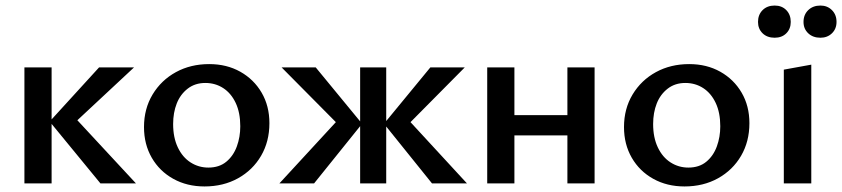

<svg xmlns="http://www.w3.org/2000/svg" viewBox="-20 -661 3035 692"><path d="M342 0 159 -223 337 -418H463L226 -197V-263L470 0ZM68 0V-418H166V0Z M717 11Q654 11 604.5 -16.5Q555 -44 527 -92.5Q499 -141 499 -203Q499 -269 530 -320.5Q561 -372 614 -401Q667 -430 734 -430Q797 -430 846 -402.5Q895 -375 923 -327Q951 -279 951 -217Q951 -151 921 -99.5Q891 -48 838 -18.5Q785 11 717 11ZM731 -57Q770 -57 795.5 -78Q821 -99 833.5 -133Q846 -167 846 -206Q846 -255 829.5 -290Q813 -325 784.5 -343.5Q756 -362 720 -362Q683 -362 656.5 -341.5Q630 -321 617 -288Q604 -255 604 -214Q604 -165 621 -129.5Q638 -94 667 -75.5Q696 -57 731 -57Z M1537 0 1364 -215 1531 -418H1655L1428 -189V-255L1663 0ZM987 0 1222 -255V-189L995 -418H1118L1285 -215L1112 0ZM1278 0V-418H1372V0Z M2025 0V-418H2123V0ZM1736 0V-418H1834V0ZM1783 -173V-246H2076V-173Z M2447 11Q2384 11 2334.5 -16.5Q2285 -44 2257 -92.5Q2229 -141 2229 -203Q2229 -269 2260 -320.5Q2291 -372 2344 -401Q2397 -430 2464 -430Q2527 -430 2576 -402.5Q2625 -375 2653 -327Q2681 -279 2681 -217Q2681 -151 2651 -99.5Q2621 -48 2568 -18.5Q2515 11 2447 11ZM2461 -57Q2500 -57 2525.5 -78Q2551 -99 2563.5 -133Q2576 -167 2576 -206Q2576 -255 2559.5 -290Q2543 -325 2514.5 -343.5Q2486 -362 2450 -362Q2413 -362 2386.5 -341.5Q2360 -321 2347 -288Q2334 -255 2334 -214Q2334 -165 2351 -129.5Q2368 -94 2397 -75.5Q2426 -57 2461 -57Z M2805 0V-410L2904 -428V0ZM2772 -525Q2745 -525 2728.5 -541Q2712 -557 2712 -582Q2712 -608 2728.5 -624.5Q2745 -641 2772 -641Q2798 -641 2814 -624.5Q2830 -608 2830 -582Q2830 -557 2814 -541Q2798 -525 2772 -525ZM2937 -525Q2910 -525 2893 -541Q2876 -557 2876 -582Q2876 -608 2893 -624.5Q2910 -641 2937 -641Q2962 -641 2978.5 -624.5Q2995 -608 2995 -582Q2995 -557 2978.5 -541Q2962 -525 2937 -525Z"/></svg>

Font: Ysabeau Infant SemiBold
Style: Regular
Weight: 600
Designer: Christian Thalmann (Catharsis Fonts)
Version: Version 2.002; featfreeze: ss01,ss02,lnum